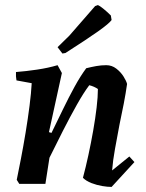

<svg xmlns="http://www.w3.org/2000/svg" viewBox="-20 -725 575 757"><path d="M420 12Q404 12 383 8.5Q362 5 341 -3Q320 -11 307 -24Q318 -65 328.5 -113.5Q339 -162 347.5 -210.5Q356 -259 361 -301.5Q366 -344 366 -374Q352 -384 332 -389Q310 -360 283 -312Q256 -264 228 -209Q200 -154 175 -103L159 0H56L46 -16Q53 -50 62.5 -99Q72 -148 81 -202.5Q90 -257 96.5 -308Q103 -359 105 -397L45 -408Q42 -423 43 -441Q82 -444 126 -450.5Q170 -457 207 -468L224 -437L173 -204L183 -201Q205 -246 228 -293.5Q251 -341 274 -383Q297 -425 320 -456Q340 -461 359.5 -464.5Q379 -468 399 -468Q421 -468 438.5 -454.5Q456 -441 467 -423.5Q478 -406 481 -394Q476 -358 468 -316.5Q460 -275 451 -233Q442 -185 433.5 -138.5Q425 -92 422 -53L490 -108L510 -86ZM226 -514 207 -539 253 -584 355 -701 366 -705Q372 -703 387 -691Q402 -679 417 -664L420 -646Q410 -632 367 -601.5Q324 -571 238 -516Z"/></svg>

Font: Labrada SemiBold
Style: Italic
Weight: 600
Italic angle: -7°
Designer: Mercedes Jáuregui
Foundry: Omnibus-Type Team
Version: Version 1.000; ttfautohint (v1.8.4.7-5d5b)